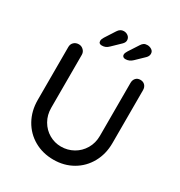

<svg xmlns="http://www.w3.org/2000/svg" viewBox="-210 -1057 1128 1206"><g transform="rotate(30 354.0 -453.5)"><path d="M625 -653V-269Q625 -190 590 -127Q555 -64 493.5 -28.5Q432 7 355 7Q277 7 215 -28.5Q153 -64 118 -127Q83 -190 83 -269V-653Q83 -674 97 -687.5Q111 -701 133 -701Q152 -701 166.5 -687Q181 -673 181 -653V-269Q181 -217 205 -175.5Q229 -134 269 -111Q309 -88 355 -88Q403 -88 444 -111Q485 -134 509.5 -175.5Q534 -217 534 -269V-653Q534 -674 546 -687.5Q558 -701 579 -701Q600 -701 612.5 -687.5Q625 -674 625 -653ZM237 -787Q237 -799 247 -815L294 -888Q310 -914 336 -914Q355 -914 368.5 -902.5Q382 -891 382 -873Q382 -858 368 -844L310 -788Q298 -776 286.5 -771Q275 -766 260 -766Q237 -766 237 -787ZM408 -786Q408 -798 419 -815L467 -889Q474 -900 483.5 -906Q493 -912 508 -912Q525 -912 539.5 -902.5Q554 -893 554 -875Q554 -858 540 -844L482 -788Q460 -766 431 -766Q420 -766 414 -771.5Q408 -777 408 -786Z"/></g></svg>

Font: Quicksand Medium
Style: Regular
Weight: 500
Designer: Andrew Paglinawan
Foundry: Andrew Paglinawan
Version: Version 3.000